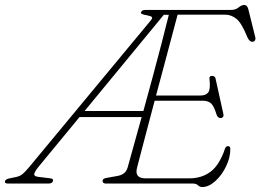

<svg xmlns="http://www.w3.org/2000/svg" viewBox="-73 -740 1050 774"><path d="M705 0H354.5Q340.5 0 340.5 -11Q340.5 -20.5 357.5 -23L396.5 -30Q413.5 -32.5 424.8 -40Q436 -47.5 441.5 -64.5Q447 -85 462.5 -140.2Q478 -195.5 498 -268H247.5L83 -68.5Q66 -47.5 65 -38.2Q64 -29 81.5 -27L126.5 -21.5Q144 -20.5 140.5 -10Q137.5 0 122 0H-40Q-55.5 0 -53 -10Q-50 -18.5 -32 -21.5L-8 -26.5Q7 -29.5 17.8 -38.2Q28.5 -47 45.5 -67.5L533 -655.5Q543.5 -667.5 539 -671.5Q534.5 -675.5 519 -678.5Q492.5 -682.5 495.5 -690Q498 -700 513.5 -700H859Q876.5 -700 888.8 -710Q901 -720 912 -720Q923.5 -720 928 -703L955.5 -592.5Q958.5 -582 954.5 -576.8Q950.5 -571.5 944.5 -571.5Q932.5 -571.5 924 -590.5Q901.5 -646.5 880.5 -663.8Q859.5 -681 834 -681H643Q633 -643 618.8 -590Q604.5 -537 588.5 -476.2Q572.5 -415.5 556 -355H735.5Q758 -355 767 -368.2Q776 -381.5 771.5 -421.5Q770 -434 781.5 -434Q794 -434 796 -423L827 -282.5Q829.5 -273 825.8 -268.5Q822 -264 817.5 -264Q805 -263.5 800 -278Q789.5 -313 777.5 -323.5Q765.5 -334 744 -334H550.5Q534 -271.5 519.2 -215.8Q504.5 -160 494 -120Q483.5 -80 479.5 -64Q468 -21 514 -21H689.5Q741 -21 776.8 -48.5Q812.5 -76 834.5 -142Q838 -151 846 -151Q855.5 -151 855.5 -139.5Q855.5 -104.5 838.2 -69Q821 -33.5 794.8 -9.8Q768.5 14 742 14Q732.5 14 725.2 7Q718 0 705 0ZM587.5 -680.5 268 -292.5H505Q523.5 -359.5 542.8 -431Q562 -502.5 579 -567.8Q596 -633 607.5 -680Z"/></svg>

Font: Fraunces 9pt Soft Thin
Style: Italic
Weight: 100
Italic angle: -16°
Version: Version 1.000;[b76b70a41]